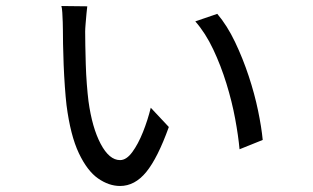

<svg xmlns="http://www.w3.org/2000/svg" viewBox="-20 -592 1040 638"><path d="M270 -571Q269 -565 267.5 -548Q266 -531 264.5 -513.5Q263 -496 263 -487Q263 -470 263.5 -441Q264 -412 265 -378.5Q266 -345 268.5 -312.5Q271 -280 274 -256Q286 -168 314.5 -114Q343 -60 379 -60Q400 -60 419.5 -86.5Q439 -113 455 -153Q471 -193 481 -234L541 -170Q504 -67 466 -20.5Q428 26 379 26Q342 26 306 1Q270 -24 242 -83Q214 -142 201 -243Q198 -269 195.5 -304.5Q193 -340 191.5 -377Q190 -414 189.5 -445.5Q189 -477 189 -493Q189 -502 188.5 -518.5Q188 -535 187 -550.5Q186 -566 184 -572ZM702 -546Q735 -507 761 -452.5Q787 -398 806.5 -339Q826 -280 837.5 -224.5Q849 -169 853 -127L776 -96Q772 -140 761.5 -197Q751 -254 732.5 -314Q714 -374 688.5 -428Q663 -482 629 -521Z"/></svg>

Font: Chiron Sans HK TT
Style: Regular
Weight: 400
Designer: Ryoko NISHIZUKA 西塚涼子 (kana, bopomofo & ideographs); Paul D. Hunt (Latin, Greek & Cyrillic); Sandoll Communications 산돌커뮤니
Foundry: Adobe
Version: Version 2.022;hotconv 1.0.109;makeotfexe 2.5.65596